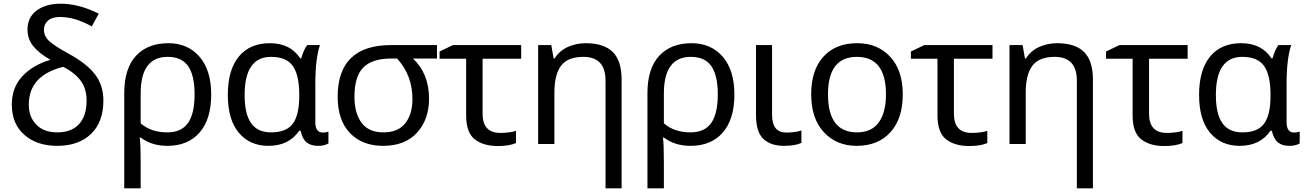

<svg xmlns="http://www.w3.org/2000/svg" viewBox="-20 -780 7065 1040"><path d="M309 -760Q407 -760 515 -706L477 -637Q386 -688 305 -688Q262 -688 240 -668.5Q218 -649 218 -619Q218 -584 246.5 -557.5Q275 -531 352 -489Q448 -437 494 -378Q540 -319 540 -236Q540 -118 472.5 -54Q405 10 290 10Q180 10 112 -49.5Q44 -109 44 -214Q44 -306 101 -367Q158 -428 253 -456Q192 -491 160.5 -529.5Q129 -568 129 -620Q129 -687 179 -723.5Q229 -760 309 -760ZM323 -418Q136 -372 136 -213Q136 -146 177 -104.5Q218 -63 290 -63Q367 -63 408 -107.5Q449 -152 449 -235Q449 -300 417.5 -342.5Q386 -385 323 -418Z M1124 -268Q1124 -134 1061 -62Q998 10 887 10Q801 10 742 -35H737Q742 2 742 98V240H653V-275Q653 -409 716.5 -477.5Q780 -546 892 -546Q997 -546 1060.5 -473Q1124 -400 1124 -268ZM888 -472Q742 -472 742 -274V-112Q798 -63 886 -63Q963 -63 998.5 -114Q1034 -165 1034 -268Q1034 -372 999 -422Q964 -472 888 -472Z M1434 10Q1333 10 1273.5 -61Q1214 -132 1214 -266Q1214 -401 1273.5 -473.5Q1333 -546 1442 -546Q1553 -546 1606 -464H1612Q1624 -509 1644 -536H1713Q1688 -461 1688 -326V-118Q1688 -62 1729 -62Q1744 -62 1759 -67V-3Q1737 10 1703 10Q1664 10 1641 -8.5Q1618 -27 1608 -72H1601Q1545 10 1434 10ZM1449 -63Q1531 -63 1566 -110Q1601 -157 1601 -261V-267Q1601 -372 1566.5 -422Q1532 -472 1448 -472Q1305 -472 1305 -265Q1305 -163 1340 -113Q1375 -63 1449 -63Z M2304 -246Q2304 -133 2239 -61.5Q2174 10 2055 10Q1942 10 1875.5 -59.5Q1809 -129 1809 -256Q1809 -536 2100 -536H2347V-463H2217Q2304 -381 2304 -246ZM1900 -256Q1900 -167 1938.5 -115Q1977 -63 2057 -63Q2136 -63 2175 -112Q2214 -161 2214 -244Q2214 -372 2131 -463H2100Q1997 -463 1948.5 -415Q1900 -367 1900 -256Z M2803 -536V-462H2594V-164Q2594 -60 2690 -60Q2737 -60 2775 -71V-5Q2737 11 2677 11Q2598 11 2551.5 -25.5Q2505 -62 2505 -155V-462H2361V-501L2434 -536Z M3153 -546Q3251 -546 3299 -498.5Q3347 -451 3347 -349V240H3260V-343Q3260 -472 3140 -472Q3055 -472 3019 -424Q2983 -376 2983 -278V0H2895V-536H2966L2979 -463H2984Q3009 -504 3054.5 -525Q3100 -546 3153 -546Z M3958 -268Q3958 -134 3895 -62Q3832 10 3721 10Q3635 10 3576 -35H3571Q3576 2 3576 98V240H3487V-275Q3487 -409 3550.5 -477.5Q3614 -546 3726 -546Q3831 -546 3894.5 -473Q3958 -400 3958 -268ZM3722 -472Q3576 -472 3576 -274V-112Q3632 -63 3720 -63Q3797 -63 3832.5 -114Q3868 -165 3868 -268Q3868 -372 3833 -422Q3798 -472 3722 -472Z M4162 -536V-158Q4162 -62 4239 -62Q4284 -62 4321 -73V-6Q4287 10 4227 10Q4155 10 4115 -27.5Q4075 -65 4075 -157V-536Z M4870 -269Q4870 -137 4803 -63.5Q4736 10 4620 10Q4511 10 4442.5 -64Q4374 -138 4374 -269Q4374 -401 4440.5 -473.5Q4507 -546 4623 -546Q4734 -546 4802 -472.5Q4870 -399 4870 -269ZM4465 -269Q4465 -63 4622 -63Q4701 -63 4740 -117Q4779 -171 4779 -269Q4779 -472 4621 -472Q4465 -472 4465 -269Z M5356 -536V-462H5147V-164Q5147 -60 5243 -60Q5290 -60 5328 -71V-5Q5290 11 5230 11Q5151 11 5104.5 -25.5Q5058 -62 5058 -155V-462H4914V-501L4987 -536Z M5706 -546Q5804 -546 5852 -498.5Q5900 -451 5900 -349V240H5813V-343Q5813 -472 5693 -472Q5608 -472 5572 -424Q5536 -376 5536 -278V0H5448V-536H5519L5532 -463H5537Q5562 -504 5607.5 -525Q5653 -546 5706 -546Z M6413 -536V-462H6204V-164Q6204 -60 6300 -60Q6347 -60 6385 -71V-5Q6347 11 6287 11Q6208 11 6161.5 -25.5Q6115 -62 6115 -155V-462H5971V-501L6044 -536Z M6695 10Q6594 10 6534.5 -61Q6475 -132 6475 -266Q6475 -401 6534.5 -473.5Q6594 -546 6703 -546Q6814 -546 6867 -464H6873Q6885 -509 6905 -536H6974Q6949 -461 6949 -326V-118Q6949 -62 6990 -62Q7005 -62 7020 -67V-3Q6998 10 6964 10Q6925 10 6902 -8.5Q6879 -27 6869 -72H6862Q6806 10 6695 10ZM6710 -63Q6792 -63 6827 -110Q6862 -157 6862 -261V-267Q6862 -372 6827.5 -422Q6793 -472 6709 -472Q6566 -472 6566 -265Q6566 -163 6601 -113Q6636 -63 6710 -63Z"/></svg>

Font: Advent Sans Logo
Style: Regular
Weight: 400
Designer: Types & Symbols
Foundry: Types & Symbols
Version: Version 1.002